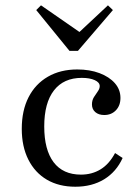

<svg xmlns="http://www.w3.org/2000/svg" viewBox="-20 -686 520 717"><path d="M261.3 11.3Q200 11.3 155.2 -14.9Q110.5 -41.1 85.9 -89.9Q61.3 -138.7 61.3 -204.8Q61.3 -273.4 86.7 -323Q112.1 -372.6 158.9 -399.6Q205.6 -426.6 268.5 -426.6Q315.3 -426.6 351.6 -412.9Q387.9 -399.2 408.9 -375.4Q429.8 -351.6 429.8 -320.2Q429.8 -291.9 412.9 -274.2Q396 -256.5 369.4 -256.5Q348.4 -256.5 335.9 -267.3Q323.4 -278.2 323.4 -296Q323.4 -311.3 330.6 -323Q337.9 -334.7 345.2 -344.8Q352.4 -354.8 352.4 -364.5Q352.4 -378.2 333.9 -386.7Q315.3 -395.2 285.5 -395.2Q217.7 -395.2 181.5 -348.4Q145.2 -301.6 145.2 -213.7Q145.2 -126.6 180.2 -80.2Q215.3 -33.9 282.3 -33.9Q323.4 -33.9 355.6 -53.6Q387.9 -73.4 409.7 -114.5L437.9 -96Q414.5 -44.4 369 -16.5Q323.4 11.3 261.3 11.3ZM383.1 -666.1 401.6 -648.4 271 -496H239.5L115.3 -648.4L133.1 -666.1L296 -553.2L255.6 -546.8Z"/></svg>

Font: Playfair 12pt
Style: Regular
Weight: 400
Designer: Claus Eggers Sørensen
Foundry: Claus Eggers Sørensen
Version: Version 2.000;gftools[0.9.28]